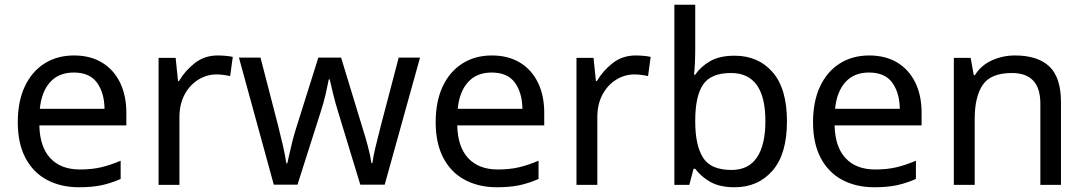

<svg xmlns="http://www.w3.org/2000/svg" viewBox="-20 -780 4577 810"><path d="M292 -546Q361 -546 410.5 -516Q460 -486 486.5 -431.5Q513 -377 513 -304V-251H146Q148 -160 192.5 -112.5Q237 -65 317 -65Q368 -65 407.5 -74.5Q447 -84 489 -102V-25Q448 -7 408 1.5Q368 10 313 10Q237 10 178.5 -21Q120 -52 87.5 -113.5Q55 -175 55 -264Q55 -352 84.5 -415Q114 -478 167.5 -512Q221 -546 292 -546ZM291 -474Q228 -474 191.5 -433.5Q155 -393 148 -321H421Q420 -389 389 -431.5Q358 -474 291 -474Z M899 -546Q914 -546 931.5 -544.5Q949 -543 962 -540L951 -459Q938 -462 922.5 -464Q907 -466 893 -466Q852 -466 816 -443.5Q780 -421 758.5 -380.5Q737 -340 737 -286V0H649V-536H721L731 -438H735Q761 -482 802 -514Q843 -546 899 -546Z M1408 -303Q1395 -344 1385.5 -383.5Q1376 -423 1371 -445H1367Q1363 -423 1354 -383.5Q1345 -344 1331 -302L1235 -1H1135L988 -537H1079L1153 -251Q1164 -208 1174 -164Q1184 -120 1188 -91H1192Q1196 -108 1201.5 -133Q1207 -158 1214 -185.5Q1221 -213 1228 -235L1323 -537H1419L1511 -235Q1522 -201 1532.5 -161Q1543 -121 1547 -92H1551Q1554 -117 1564.5 -161Q1575 -205 1587 -251L1662 -537H1752L1603 -1H1500Z M2055 -546Q2124 -546 2173.5 -516Q2223 -486 2249.5 -431.5Q2276 -377 2276 -304V-251H1909Q1911 -160 1955.5 -112.5Q2000 -65 2080 -65Q2131 -65 2170.5 -74.5Q2210 -84 2252 -102V-25Q2211 -7 2171 1.5Q2131 10 2076 10Q2000 10 1941.5 -21Q1883 -52 1850.5 -113.5Q1818 -175 1818 -264Q1818 -352 1847.5 -415Q1877 -478 1930.5 -512Q1984 -546 2055 -546ZM2054 -474Q1991 -474 1954.5 -433.5Q1918 -393 1911 -321H2184Q2183 -389 2152 -431.5Q2121 -474 2054 -474Z M2662 -546Q2677 -546 2694.5 -544.5Q2712 -543 2725 -540L2714 -459Q2701 -462 2685.5 -464Q2670 -466 2656 -466Q2615 -466 2579 -443.5Q2543 -421 2521.5 -380.5Q2500 -340 2500 -286V0H2412V-536H2484L2494 -438H2498Q2524 -482 2565 -514Q2606 -546 2662 -546Z M2913 -575Q2913 -541 2911.5 -511.5Q2910 -482 2908 -465H2913Q2936 -499 2976 -522Q3016 -545 3079 -545Q3179 -545 3239.5 -475.5Q3300 -406 3300 -268Q3300 -130 3239 -60Q3178 10 3079 10Q3016 10 2976 -13Q2936 -36 2913 -68H2906L2888 0H2825V-760H2913ZM3064 -472Q2979 -472 2946 -423Q2913 -374 2913 -271V-267Q2913 -168 2945.5 -115.5Q2978 -63 3066 -63Q3138 -63 3173.5 -116Q3209 -169 3209 -269Q3209 -472 3064 -472Z M3647 -546Q3716 -546 3765.5 -516Q3815 -486 3841.5 -431.5Q3868 -377 3868 -304V-251H3501Q3503 -160 3547.5 -112.5Q3592 -65 3672 -65Q3723 -65 3762.5 -74.5Q3802 -84 3844 -102V-25Q3803 -7 3763 1.5Q3723 10 3668 10Q3592 10 3533.5 -21Q3475 -52 3442.5 -113.5Q3410 -175 3410 -264Q3410 -352 3439.5 -415Q3469 -478 3522.5 -512Q3576 -546 3647 -546ZM3646 -474Q3583 -474 3546.5 -433.5Q3510 -393 3503 -321H3776Q3775 -389 3744 -431.5Q3713 -474 3646 -474Z M4262 -546Q4358 -546 4407 -499.5Q4456 -453 4456 -349V0H4369V-343Q4369 -472 4249 -472Q4160 -472 4126 -422Q4092 -372 4092 -278V0H4004V-536H4075L4088 -463H4093Q4119 -505 4165 -525.5Q4211 -546 4262 -546Z"/></svg>

Font: Noto Sans Tifinagh APT
Style: Regular
Weight: 400
Designer: JamraPatel
Foundry: JamraPatel LLC
Version: Version 2.006; ttfautohint (v1.8.4.7-5d5b)